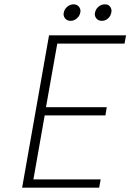

<svg xmlns="http://www.w3.org/2000/svg" viewBox="-20 -865 601 885"><path d="M306 -769Q290 -769 281.5 -778.5Q273 -788 273 -800Q273 -803 274 -807Q277 -823 290 -834Q303 -845 319 -845Q334 -845 342.5 -835.5Q351 -826 351 -814Q351 -811 350 -807Q347 -791 334 -780Q321 -769 306 -769ZM450 -769Q434 -769 425.5 -778.5Q417 -788 417 -800Q417 -803 418 -807Q421 -823 434 -834Q447 -845 463 -845Q479 -845 486.5 -835.5Q494 -826 494 -815Q494 -811 493 -807Q490 -791 478 -780Q466 -769 450 -769ZM244 -664 192 -371H472L466 -333H186L134 -38H444L437 0H82L206 -702H561L554 -664Z"/></svg>

Font: Fz Poppins ExtLt
Style: Italic
Weight: 200
Italic angle: -10°
Designer: Ninad Kale (Devanagari), Jonny Pinhorn (Latin)
Foundry: Indian Type Foundry
Version: Vit hóa bi Vntype.Com & FontZin.Com